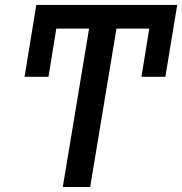

<svg xmlns="http://www.w3.org/2000/svg" viewBox="-20 -747 728 767"><path d="M687.9 -727.3H125L78.1 -440.3H173.7L204.9 -632.8H335.9L230.8 0H340.2L445.3 -632.8H576.3L545.1 -440.3H640.6Z"/></svg>

Font: Margiela Sans Medium
Style: Italic
Weight: 500
Italic angle: -9.39999°
Designer: Stefan Endress, Andreas Faust
Version: Version 1.100;FEAKit 1.0